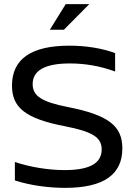

<svg xmlns="http://www.w3.org/2000/svg" viewBox="-20 -900 650 929"><path d="M537 -554V-643C472 -667 395 -679 315 -679C135 -679 38 -617 38 -486C38 -380 102 -326 295 -289C428 -263 472 -235 472 -177C472 -112 417 -77 293 -77C212 -77 125 -92 52 -116V-27C126 -3 214 9 295 9C484 9 572 -57 572 -182C572 -290 506 -343 309 -382C181 -407 138 -436 138 -493C138 -558 196 -593 318 -593C390 -593 464 -581 537 -554ZM221 -756H289L412 -880H298Z"/></svg>

Font: LT Wave Alt
Style: Regular
Weight: 400
Designer: Daniel Lyons
Version: Version 2.5 (Glyphs App)